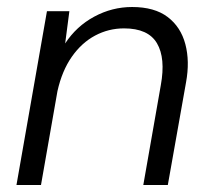

<svg xmlns="http://www.w3.org/2000/svg" viewBox="-20 -528 601 548"><path d="M27 0 114 -496H178L166 -404Q198 -453 249 -480.5Q300 -508 357 -508Q421 -508 458.5 -479.5Q496 -451 509 -402Q522 -353 511 -293L459 0H389L439 -285Q453 -362 428 -404.5Q403 -447 334 -447Q290 -447 251.5 -426.5Q213 -406 185 -366Q157 -326 144 -268L97 0Z"/></svg>

Font: DM Sans 24pt Light
Style: Italic
Weight: 300
Italic angle: -10°
Designer: Colophon Foundry, Jonny Pinhorn
Foundry: Colophon Foundry
Version: Version 4.004;gftools[0.9.30]